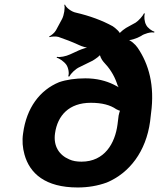

<svg xmlns="http://www.w3.org/2000/svg" viewBox="-20 -818 702 848"><path d="M327 -595 290 -578C271 -569 244 -564 232 -567L230 -563C242 -561 263 -546 273 -532C282 -519 287 -493 281 -481L286 -480C292 -492 313 -514 332 -522L389 -550C401 -557 424 -573 426 -581L421 -582C419 -573 429 -554 437 -545C463 -518 483 -488 496 -451C499 -440 505 -429 512 -423L515 -425C508 -431 492 -440 481 -445C448 -461 407 -472 357 -472C313 -472 273 -466 241 -455C156 -420 97 -342 82 -229C77 -196 80 -165 88 -136C111 -52 180 10 323 10C368 10 411 3 452 -12C552 -54 625 -149 643 -282L647 -317C664 -441 637 -535 588 -607C578 -622 556 -642 538 -645V-641C554 -638 584 -648 603 -659C616 -669 647 -678 661 -674L662 -678C651 -681 631 -695 625 -709C618 -721 615 -747 620 -758L616 -759C611 -748 593 -727 579 -718L548 -701C535 -695 507 -675 506 -666H511C512 -675 489 -695 478 -702C431 -728 376 -748 316 -762C295 -766 271 -785 267 -798L264 -796C268 -784 263 -751 254 -734L227 -684C221 -673 206 -661 197 -657L199 -654C207 -657 227 -658 238 -655C267 -645 299 -633 329 -619C343 -612 366 -606 378 -606L379 -610C367 -610 343 -602 327 -595ZM381 -364C431 -364 467 -354 493 -336C498 -333 511 -327 514 -329L512 -332C509 -330 505 -313 504 -308L499 -268C488 -185 442 -104 340 -104C319 -104 301 -107 286 -114C241 -133 215 -173 223 -229C234 -308 285 -364 381 -364Z"/></svg>

Font: Asimov
Style: EdgeWideIt
Weight: 500
Designer: Google
Version: Version 2.000980: 2014